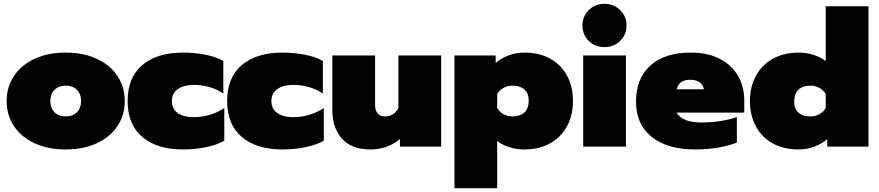

<svg xmlns="http://www.w3.org/2000/svg" viewBox="-20 -772 4628 1011"><path d="M15 -240Q15 -313 53 -371Q91 -429 161.5 -462Q232 -495 326 -495Q420 -495 490.5 -462Q561 -429 599 -371Q637 -313 637 -240Q637 -167 599 -109Q561 -51 490.5 -18Q420 15 326 15Q232 15 161.5 -18Q91 -51 53 -109Q15 -167 15 -240ZM407 -240Q407 -277 385 -299Q363 -321 326 -321Q289 -321 267 -299Q245 -277 245 -240Q245 -203 267 -181Q289 -159 326 -159Q363 -159 385 -181Q407 -203 407 -240Z M652 -240Q652 -364 729.5 -429.5Q807 -495 943 -495Q1005 -495 1063 -483.5Q1121 -472 1156 -451V-279Q1126 -301 1084.5 -313Q1043 -325 1000 -325Q948 -325 916.5 -303Q885 -281 885 -240Q885 -198 916.5 -176.5Q948 -155 1000 -155Q1042 -155 1084.5 -167.5Q1127 -180 1161 -203V-31Q1125 -10 1067 2.5Q1009 15 943 15Q807 15 729.5 -50.5Q652 -116 652 -240Z M1176 -240Q1176 -364 1253.5 -429.5Q1331 -495 1467 -495Q1529 -495 1587 -483.5Q1645 -472 1680 -451V-279Q1650 -301 1608.5 -313Q1567 -325 1524 -325Q1472 -325 1440.5 -303Q1409 -281 1409 -240Q1409 -198 1440.5 -176.5Q1472 -155 1524 -155Q1566 -155 1608.5 -167.5Q1651 -180 1685 -203V-31Q1649 -10 1591 2.5Q1533 15 1467 15Q1331 15 1253.5 -50.5Q1176 -116 1176 -240Z M1730 -193V-480H1955V-221Q1955 -159 2008 -159Q2056 -159 2078 -204V-480H2303V0H2086V-40Q2056 -14 2016 0.5Q1976 15 1932 15Q1831 15 1780.5 -42Q1730 -99 1730 -193Z M2373 -480H2590V-440Q2617 -465 2657.5 -480Q2698 -495 2741 -495Q2819 -495 2876.5 -463.5Q2934 -432 2965.5 -374Q2997 -316 2997 -240Q2997 -165 2965.5 -107Q2934 -49 2876 -17Q2818 15 2741 15Q2699 15 2660.5 2.5Q2622 -10 2598 -30V219H2373ZM2764 -241Q2764 -281 2741.5 -301Q2719 -321 2679 -321Q2653 -321 2631 -309Q2609 -297 2598 -276V-204Q2609 -183 2631 -171Q2653 -159 2679 -159Q2719 -159 2741.5 -180Q2764 -201 2764 -241Z M3047 -638Q3047 -686 3080.5 -719Q3114 -752 3163 -752Q3211 -752 3245 -719Q3279 -686 3279 -638Q3279 -589 3245.5 -556.5Q3212 -524 3163 -524Q3113 -524 3080 -556.5Q3047 -589 3047 -638ZM3051 -480H3276V0H3051Z M3329 -238Q3329 -357 3403.5 -426Q3478 -495 3618 -495Q3707 -495 3770.5 -462Q3834 -429 3866.5 -372Q3899 -315 3899 -244V-179H3543Q3572 -127 3674 -127Q3721 -127 3772.5 -134.5Q3824 -142 3860 -156V-21Q3820 -5 3761.5 5Q3703 15 3642 15Q3494 15 3411.5 -51Q3329 -117 3329 -238ZM3687 -302Q3675 -352 3614 -352Q3555 -352 3543 -302Z M3929 -240Q3929 -315 3960.5 -373Q3992 -431 4050 -463Q4108 -495 4185 -495Q4227 -495 4265.5 -482.5Q4304 -470 4328 -450V-739H4553V0H4336V-40Q4309 -15 4268.5 0Q4228 15 4185 15Q4107 15 4049.5 -16.5Q3992 -48 3960.5 -106Q3929 -164 3929 -240ZM4328 -204V-276Q4317 -297 4295 -309Q4273 -321 4247 -321Q4207 -321 4184.5 -300Q4162 -279 4162 -239Q4162 -199 4184.5 -179Q4207 -159 4247 -159Q4273 -159 4295 -171Q4317 -183 4328 -204Z"/></svg>

Font: Prompt Black
Style: Regular
Weight: 900
Designer: Katatrad Team
Foundry: CadsonDemak
Version: Version 1.000